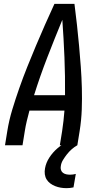

<svg xmlns="http://www.w3.org/2000/svg" viewBox="-20 -755 540 998"><path d="M6 0 18 -74Q27 -130 44 -186Q61 -242 80.5 -297.5Q100 -353 122 -408Q144 -463 167 -517.5Q190 -572 214 -626.5Q238 -681 263 -735H367Q374 -681 380 -626.5Q386 -572 391 -517.5Q396 -463 400 -408Q404 -353 405.5 -297.5Q407 -242 405 -186Q403 -130 394 -74L382 0H291L303 -74Q307 -100 310 -127Q313 -154 315 -180H133Q126 -154 119.5 -127Q113 -100 109 -74L97 0ZM157 -260H318Q319 -359 315 -457Q311 -555 304 -652Q264 -555 226 -457Q188 -359 157 -260ZM326 223Q310 223 295.5 220.5Q281 218 267 212.5Q253 207 241.5 198.5Q230 190 222.5 178Q215 166 213 151Q211 136 214 120Q219 91 236.5 64Q254 37 278.5 16Q303 -5 331 -19Q359 -33 388 -40L382 0Q366 9 352.5 21Q339 33 328 47Q317 61 307.5 76.5Q298 92 296 109Q294 119 297 128.5Q300 138 307.5 143.5Q315 149 324.5 151Q334 153 344 153Q352 153 359.5 152Q367 151 374 149L362 219Q353 221 344 222Q335 223 326 223Z"/></svg>

Font: Iosevka Term Curly Md Obl
Style: Regular
Weight: 500
Italic angle: -9°
Designer: Belleve Invis
Foundry: Belleve Invis
Version: Version 32.3.0